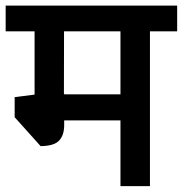

<svg xmlns="http://www.w3.org/2000/svg" viewBox="-29 -648 637 668"><path d="M587.4 -539.1H492.7V-0.5H390.1V-229H194.3V-212.4Q194.3 -178.2 177 -159.2Q159.7 -140.1 112.3 -139.6L22 -240.2V-310.1L91.3 -318.8V-539.1H-9.3V-628.4H587.4ZM390.1 -539.1H193.8L193.4 -321.8H194.3V-319.8H390.1Z"/></svg>

Font: Varta
Style: Bold
Weight: 700
Designer: Joana Correia, Viktoriya Grabowska, Eben Sorkin
Foundry: Sorkin Type
Version: Version 1.002; ttfautohint (v1.3) -l 8 -r 24 -G 200 -x 12 -H